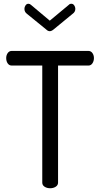

<svg xmlns="http://www.w3.org/2000/svg" viewBox="-20 -1002 534 1022"><path d="M145 -976 245 -892 346 -976Q351 -982 360 -982Q369 -982 375 -973.5Q381 -965 381 -955Q381 -938 366 -928L265 -845Q254 -836 245 -836Q235 -836 226 -845L124 -928Q110 -938 110 -955Q110 -965 116 -973.5Q122 -982 131 -982Q139 -982 145 -976ZM43 -731H450Q464 -731 472 -719.5Q480 -708 480 -693Q480 -677 472 -665Q464 -653 450 -653H289V-30Q289 -16 276.5 -8Q264 0 247 0Q230 0 217.5 -8Q205 -16 205 -30V-653H43Q29 -653 21 -664.5Q13 -676 13 -693Q13 -708 21 -719.5Q29 -731 43 -731Z"/></svg>

Font: Dosis
Style: Medium
Weight: 500
Designer: Edgar Tolentino, Pablo Impallari, Igino Marini
Foundry: Edgar Tolentino, Pablo Impallari, Igino Marini
Version: Version 1.007